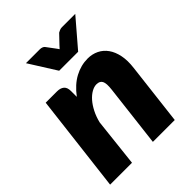

<svg xmlns="http://www.w3.org/2000/svg" viewBox="-205 -845 962 962"><g transform="rotate(-45 276.0 -364.0)"><path d="M12 0ZM315 0 354 -329.5Q356.5 -350.5 355.8 -365Q355 -379.5 350.5 -388Q346 -396.5 338 -400.2Q330 -404 319 -404Q302 -404 283.5 -393.5Q265 -383 248.2 -364Q231.5 -345 217.5 -317.8Q203.5 -290.5 195.5 -257.5L167 0H12L74 -518.5H154Q178 -518.5 191.5 -507.2Q205 -496 205 -470.5V-429Q242.5 -479 287 -502.8Q331.5 -526.5 379 -526.5Q411 -526.5 437.8 -513.5Q464.5 -500.5 482.2 -475.5Q500 -450.5 507.5 -413.8Q515 -377 509 -329.5L470 0ZM144 -728.5H242.5Q251 -728.5 258 -725.8Q265 -723 268.5 -719L302.5 -673.5Q305 -670 307.8 -666.2Q310.5 -662.5 313 -658.5Q319.5 -666.5 326.5 -673.5L370 -719Q374.5 -722 382.5 -725.2Q390.5 -728.5 399 -728.5H493.5L369.5 -584H235Z"/></g></svg>

Font: Lato Black
Style: Italic
Weight: 900
Italic angle: -7°
Designer: Lukasz Dziedzic
Foundry: tyPoland Lukasz Dziedzic
Version: Version 2.007; 2014-02-27